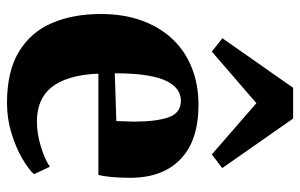

<svg xmlns="http://www.w3.org/2000/svg" viewBox="-178 -688 878 562"><g transform="rotate(90 261.0 -407.0)"><path d="M281.5 11.5Q189.5 11.5 132 -23Q74.5 -57.5 47.8 -119.2Q21 -181 21 -263Q21 -330 40.2 -383Q59.5 -436 94.5 -473Q129.5 -510 178.5 -529.5Q227.5 -549 287 -549Q389.5 -549 444 -498.2Q498.5 -447.5 500.5 -354.5Q500.5 -320 498.2 -295.5Q496 -271 492 -256H195.5Q197.5 -208.5 207.8 -174.5Q218 -140.5 235.5 -118.8Q253 -97 278.2 -86.5Q303.5 -76 336 -76Q370.5 -76 408.5 -87.5Q446.5 -99 468 -114L490 -67.5Q475.5 -51.5 443.8 -33Q412 -14.5 369.8 -1.5Q327.5 11.5 281.5 11.5ZM194.5 -304 334.5 -308.5Q335 -322 335.2 -334.2Q335.5 -346.5 336 -360Q336 -426 323.2 -461.8Q310.5 -497.5 274.5 -497.5Q258 -497.5 243.8 -488.2Q229.5 -479 218.2 -457.5Q207 -436 200.8 -398.5Q194.5 -361 194.5 -304ZM131 -588 92 -619 237 -826H327L472 -618.5L432 -588L282 -718.5Z"/></g></svg>

Font: Merriweather 72pt Black
Style: Regular
Weight: 900
Version: Version 2.100